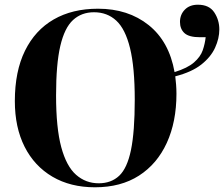

<svg xmlns="http://www.w3.org/2000/svg" viewBox="-20 -781 951 815"><path d="M383 14Q279 14 202.5 -31Q126 -76 84.5 -158Q43 -240 43 -352Q43 -478 86 -565.5Q129 -653 208 -698.5Q287 -744 396 -744Q524 -744 611 -674.5Q698 -605 721 -475Q776 -492 803.5 -516Q831 -540 840.5 -567.5Q850 -595 853 -623H829Q782 -623 763 -640.5Q744 -658 744 -688Q744 -719 764.5 -740Q785 -761 820 -761Q868 -761 889.5 -728.5Q911 -696 911 -656Q911 -618 893 -578.5Q875 -539 834.5 -507Q794 -475 724 -457Q726 -440 727.5 -421.5Q729 -403 729 -383Q729 -264 688 -174.5Q647 -85 570 -35.5Q493 14 383 14ZM399 -3Q452 -3 486 -35Q520 -67 536 -144.5Q552 -222 552 -358Q552 -495 532 -576.5Q512 -658 473.5 -693.5Q435 -729 379 -729Q326 -729 290 -696Q254 -663 236 -586Q218 -509 218 -376Q218 -238 240 -156.5Q262 -75 303 -39Q344 -3 399 -3Z"/></svg>

Font: Literata 72pt
Style: Bold
Weight: 700
Designer: Latin by Veronika Burian and Jose Scaglione. Greek by Irene Vlachou. Cyrillic by Vera Evstafieva.
Foundry: TypeTogether
Version: Version 3.002